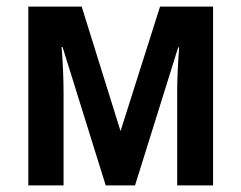

<svg xmlns="http://www.w3.org/2000/svg" viewBox="-20 -563 733 583"><path d="M66 0V-543H228L346 -165L466 -543H627V0H518V-281Q518 -341 524 -419H521L390 0H301L170 -420H167Q170 -384 171.5 -348Q173 -312 173 -281V0Z"/></svg>

Font: Noto Sans Condensed SemiBold
Style: Regular
Weight: 600
Width: 3
Designer: Monotype Design Team
Foundry: Monotype Imaging Inc.
Version: Version 2.013; ttfautohint (v1.8.4.7-5d5b)